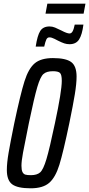

<svg xmlns="http://www.w3.org/2000/svg" viewBox="-20 -1010 482 1038"><path d="M17 -91Q17 -129 26.5 -184.5Q36 -240 57 -343Q91 -503 112.5 -571Q134 -639 167.5 -667.5Q201 -696 266 -696Q336 -696 365 -674.5Q394 -653 394 -596Q394 -558 384.5 -500Q375 -442 355 -345Q322 -187 301 -119Q280 -51 246 -21.5Q212 8 146 8Q75 8 46 -13.5Q17 -35 17 -91ZM277 -344Q314 -517 314 -573Q314 -607 304 -616Q294 -625 266 -625Q232 -625 215 -610Q198 -595 181.5 -539Q165 -483 136 -344Q113 -231 104.5 -185Q96 -139 96 -114Q96 -91 101.5 -80Q107 -69 117 -66Q127 -63 147 -63Q180 -63 197 -78Q214 -93 231 -149.5Q248 -206 277 -344ZM248 -867Q263 -867 277.5 -861Q292 -855 312 -845Q342 -829 356 -829Q366 -829 372.5 -840.5Q379 -852 384 -877H431Q424 -822 407.5 -796.5Q391 -771 356 -771Q341 -771 327.5 -775.5Q314 -780 294 -790Q290 -792 274.5 -800Q259 -808 247 -808Q236 -808 230.5 -796.5Q225 -785 219 -758H173Q182 -818 197.5 -842.5Q213 -867 248 -867ZM226 -936 236 -990H442L432 -936Z"/></svg>

Font: Saira Ultra Condensed Medium
Style: Italic
Weight: 500
Width: 1
Italic angle: -12°
Designer: Hector Gatti with collaboration of the Omnibus-Type team
Foundry: Omnibus-Type
Version: Version 1.001; ttfautohint (v1.8)